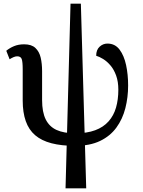

<svg xmlns="http://www.w3.org/2000/svg" viewBox="-20 -780 772 1040"><path d="M335 240 362 -760H418L447 240ZM386 10Q313 10 259 -4Q205 -18 170.5 -47.5Q136 -77 119.5 -124Q103 -171 103 -235V-403Q103 -446 97.5 -460.5Q92 -475 73 -475Q64 -475 53.5 -470.5Q43 -466 32 -459L14 -505Q32 -520 56 -530Q80 -540 111 -540Q151 -540 172 -520Q193 -500 200.5 -467.5Q208 -435 208 -394V-238Q208 -173 227.5 -133.5Q247 -94 286.5 -76Q326 -58 388 -58Q451 -58 495.5 -74.5Q540 -91 568 -122.5Q596 -154 608.5 -197.5Q621 -241 621 -294Q621 -338 609 -371Q597 -404 578 -426Q559 -448 538.5 -460.5Q518 -473 501 -478Q501 -510 519.5 -527Q538 -544 562 -544Q603 -544 627.5 -511.5Q652 -479 663 -427.5Q674 -376 674 -317Q674 -253 659 -194Q644 -135 610.5 -89Q577 -43 522 -16.5Q467 10 386 10Z"/></svg>

Font: ET Text
Style: Regular
Weight: 470
Designer: Monotype Design Team
Foundry: Monotype Imaging Inc.
Version: Version 2.009